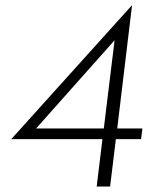

<svg xmlns="http://www.w3.org/2000/svg" viewBox="-20 -681 549 701"><path d="M22 -173V-174L461 -661H462L408 -212H500L495 -173H403L382 0H333L354 -173ZM417 -555 94 -192 84 -212H359L403 -572Z"/></svg>

Font: Josefin Sans Thin Light
Style: Italic
Weight: 300
Italic angle: -7°
Version: Version 2.000